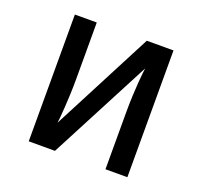

<svg xmlns="http://www.w3.org/2000/svg" viewBox="-98 -638 790 750"><g transform="rotate(20 297.0 -263.5)"><path d="M201 0 422 -423C420 -411 411 -331 411 -238V0H502V-527H391L173 -107C175 -120 183 -207 183 -289V-527H92V0Z"/></g></svg>

Font: FiraGO Unicode
Style: Regular
Weight: 400
Designer: bBox Type
Foundry: bBox Type GmbH
Version: Version 1.001;PS 001.001;hotconv 1.0.88;makeotf.lib2.5.64775